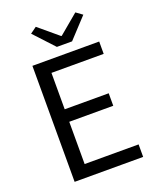

<svg xmlns="http://www.w3.org/2000/svg" viewBox="-169 -1042 928 1140"><g transform="rotate(-20 294.5 -472.0)"><path d="M101 0H534V-79H193V-346H471V-425H193V-655H523V-733H101ZM276 -789H372L489 -915L449 -944L326 -841H322L199 -944L159 -915Z"/></g></svg>

Font: Noto Sans KR
Style: Regular
Weight: 400
Designer: Ryoko NISHIZUKA 西塚涼子 (kana, bopomofo & ideographs); Paul D. Hunt (Latin, Greek & Cyrillic); Sandoll Communications 산돌커뮤니
Foundry: Adobe
Version: Version 2.004;hotconv 1.0.118;makeotfexe 2.5.65603